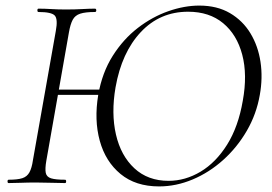

<svg xmlns="http://www.w3.org/2000/svg" viewBox="-20 -656 975 688"><path d="M161 -316 165 -335H359L356 -316ZM98 -82 180 -545Q188 -588 176 -600.5Q164 -613 118 -613Q114 -613 114 -619Q114 -625 118 -625Q140 -625 164 -623.5Q188 -622 216 -622Q248 -622 274.5 -623.5Q301 -625 320 -625Q325 -625 325 -619Q325 -613 320 -613Q286 -613 267.5 -607Q249 -601 240.5 -585Q232 -569 227 -540L146 -80Q141 -51 144 -36.5Q147 -22 163 -17Q179 -12 213 -12Q217 -12 217 -6Q217 0 213 0Q191 0 165 -1Q139 -2 109 -2Q79 -2 55 -1Q31 0 11 0Q7 0 7 -6Q7 -12 11 -12Q43 -12 60 -17.5Q77 -23 85.5 -38.5Q94 -54 98 -82ZM550 12Q466 12 412 -32.5Q358 -77 337.5 -151.5Q317 -226 332 -316Q346 -396 384 -456Q422 -516 474 -556Q526 -596 583.5 -616Q641 -636 694 -636Q758 -636 804 -609Q850 -582 877.5 -536.5Q905 -491 913.5 -434Q922 -377 911 -316Q899 -247 864.5 -187.5Q830 -128 780 -83Q730 -38 670.5 -13Q611 12 550 12ZM584 -8Q644 -8 699 -41Q754 -74 794 -138Q834 -202 850 -295Q867 -388 848 -460Q829 -532 779.5 -573Q730 -614 654 -614Q553 -614 484.5 -541Q416 -468 394 -343Q378 -250 395.5 -174Q413 -98 461.5 -53Q510 -8 584 -8Z"/></svg>

Font: Cormorant Light
Style: Italic
Weight: 300
Italic angle: -10°
Designer: Christian Thalmann (Catharsis Fonts)
Foundry: Catharsis Fonts
Version: Version 4.000